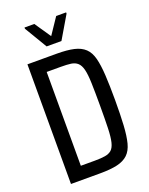

<svg xmlns="http://www.w3.org/2000/svg" viewBox="-199 -1132 1033 1327"><g transform="rotate(-20 317.5 -469.0)"><path d="M85 94V-786H299Q377 -786 426.5 -774.5Q476 -763 505.5 -735Q535 -707 548 -657Q561 -607 565.5 -530Q570 -453 570 -347Q570 -239 565.5 -162Q561 -85 548 -35Q535 15 505.5 43Q476 71 426.5 82.5Q377 94 299 94ZM192 -1H295Q341 -1 371 -6Q401 -11 419 -27Q437 -43 446 -79.5Q455 -116 457 -181Q459 -246 459 -347Q459 -447 457 -512Q455 -577 446 -613Q437 -649 418 -666Q399 -683 370 -687Q341 -691 295 -691H192ZM252 -857 153 -1023V-1032H225L306 -913L386 -1032H459V-1023L361 -857Z"/></g></svg>

Font: Farlight84_Sys_V01
Style: Regular
Weight: 400
Designer: Ryoko NISHIZUKA  (kana, bopomofo & ideographs); Paul D. Hunt (Latin, Greek & Cyrillic); Sandoll Communications , Soo-you
Foundry: Adobe
Version: Version 2.004;October 29, 2024;FontCreator 14.0.0.2814 64-bi